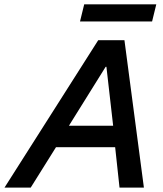

<svg xmlns="http://www.w3.org/2000/svg" viewBox="-78 -859 746 879"><path d="M-57.5 0 371.7 -675H491.7L580.8 0H469.2L449.2 -185H178.3L62.5 0ZM237.5 -283.3H440L409.2 -553.3H405.8ZM288.3 -760.8 307.5 -839.2H637.5L618.3 -760.8Z"/></svg>

Font: Funnel Sans Medium
Style: Italic
Weight: 500
Italic angle: -14.036°
Version: Version 1.000; Beta; Release 5; Build 24; ttfautohint (v1.8.